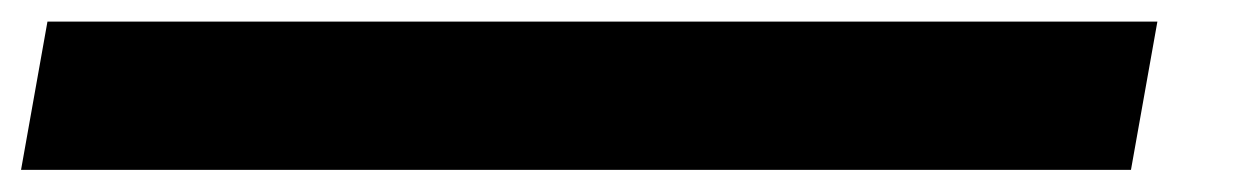

<svg xmlns="http://www.w3.org/2000/svg" viewBox="-100 1 1148 178"><path d="M-80.5 158.5 -56 21H973L948.5 158.5Z"/></svg>

Font: Anybody UltraExpanded Regular
Style: Bold Italic
Weight: 700
Width: 9
Italic angle: -10°
Designer: Tyler Finck
Foundry: Etcetera Type Company
Version: Version 1.010; ttfautohint (v1.8.3) -l 8 -r 50 -G 200 -x 14 